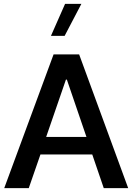

<svg xmlns="http://www.w3.org/2000/svg" viewBox="-20 -981 690 1001"><path d="M190.9 -175.8 129.9 0H2L259.3 -697.3H392.6L648.4 0H521L460.9 -175.8ZM323.7 -565.9 220.7 -267.1H430.7L328.6 -565.9ZM319.3 -960.9H404.3L316.9 -793.9H245.6Z"/></svg>

Font: Estedad-FD SemiBold
Style: Regular
Weight: 600
Designer: Amin Abedi
Version: Version 7.3